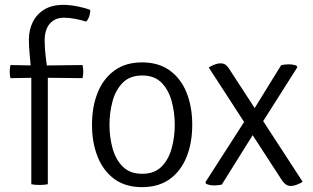

<svg xmlns="http://www.w3.org/2000/svg" viewBox="-20 -759 1290 791"><path d="M141 -489 320 -491Q321.5 -483.5 322.2 -477.5Q323 -471.5 323 -464Q323 -456.5 322.2 -450.2Q321.5 -444 320 -437L142 -439L23 -437Q20 -450.5 20 -464Q20 -476 23 -491ZM109 -459Q106 -496.5 102.5 -531.5Q99 -566.5 99 -595Q99 -635.5 115 -668Q131 -700.5 162.5 -719.8Q194 -739 241 -739Q266.5 -739 298.8 -732.8Q331 -726.5 352 -718Q352 -705.5 347.8 -692.2Q343.5 -679 335 -670Q312.5 -677 288.8 -681.5Q265 -686 243 -686Q206.5 -686 185.2 -661.5Q164 -637 164 -592Q164 -561.5 168 -528Q172 -494.5 177 -457V0Q162 3 143 3Q124 3 109 0Z M772 -245Q772 -171 748.8 -112.8Q725.5 -54.5 679.5 -21.2Q633.5 12 565 12Q496.5 12 450.8 -21.8Q405 -55.5 382 -113.8Q359 -172 359 -245Q359 -319 382.2 -377Q405.5 -435 451.5 -468.5Q497.5 -502 565 -502Q634 -502 680 -468.2Q726 -434.5 749 -376.5Q772 -318.5 772 -245ZM431 -245Q431 -195 443.5 -148.8Q456 -102.5 485.5 -72.8Q515 -43 566 -43Q616.5 -43 645.8 -72.8Q675 -102.5 687.5 -148.8Q700 -195 700 -245Q700 -294.5 687.5 -341.2Q675 -388 645.8 -418Q616.5 -448 566 -448Q515 -448 485.5 -418Q456 -388 443.5 -341.2Q431 -294.5 431 -245Z M840 -481Q849 -487 862.5 -492.5Q876 -498 888 -498Q901 -498 908.8 -492.5Q916.5 -487 923 -477L1227 -10Q1217.5 -4 1203.8 1.5Q1190 7 1178 7Q1165.5 7 1157.8 1.2Q1150 -4.5 1143 -14ZM1138 -490Q1142 -491.5 1151.2 -492.8Q1160.5 -494 1168 -494Q1179.5 -494 1188.5 -492.2Q1197.5 -490.5 1202 -488L1205 -482L1056 -247L1034 -223L894 1Q890.5 2.5 880 3.8Q869.5 5 862 5Q852.5 5 843.5 3Q834.5 1 829 -2L826 -8L995 -271L1020 -299Z"/></svg>

Font: Signika Negative Light
Style: Regular
Weight: 300
Designer: Anna Giedry
Foundry: Anna Giedry
Version: Version 2.001